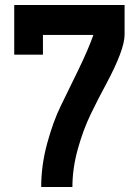

<svg xmlns="http://www.w3.org/2000/svg" viewBox="-20 -579 554 769"><path d="M270 170H145Q145 83 169 -5Q193 -93 223.5 -155Q254 -217 294 -299.5Q334 -382 354 -439H152V-360H37V-559H479V-440Q479 -380 405 -242Q374 -185 343.5 -122Q313 -59 291.5 18.5Q270 96 270 170Z"/></svg>

Font: Cherry Swash
Style: Bold
Weight: 700
Designer: Kasatkina Nataliya
Foundry: Nataliya Kasatkina
Version: Version 1.001